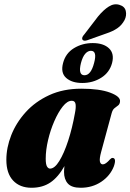

<svg xmlns="http://www.w3.org/2000/svg" viewBox="-20 -877 616 907"><path d="M458 -160Q449 -127 452 -113.8Q455 -100.5 466 -100.5Q479 -100.5 499.5 -124Q506.5 -131 511 -131Q531.5 -131 518 -91.5Q500.5 -46.5 458.2 -18.2Q416 10 361 10Q318.5 10 300.5 -10Q282.5 -30 282.5 -64.5Q282.5 -76.5 284.5 -92.5Q255 -40 218 -15Q181 10 129 10Q74 10 42 -24Q10 -58 10 -122Q10 -179.5 33.2 -238.5Q56.5 -297.5 101.5 -347.2Q146.5 -397 212.5 -427.5Q278.5 -458 364 -458Q450.5 -458 500 -439.5Q549.5 -421 547 -398Q546 -385 538 -379Q530 -373 521 -366Q512 -359 507.5 -342.5ZM196 -127.5Q196 -100.5 202 -90.5Q208 -80.5 216.5 -80.5Q238 -80.5 260.2 -116.5Q282.5 -152.5 302 -212.2Q321.5 -272 334 -342.5Q339.5 -369.5 337 -385.2Q334.5 -401 319 -401Q298 -401 276.5 -374Q255 -347 236.5 -304.5Q218 -262 207 -215Q196 -168 196 -127.5ZM443 -799Q469 -830.5 494.2 -846.2Q519.5 -862 544.5 -854Q569.5 -846.5 574.2 -825Q579 -803.5 568.5 -782.5Q555.5 -758 534.2 -743.5Q513 -729 482.5 -719L391 -686.5Q373.5 -681 368.5 -691.5Q367 -697.5 370.2 -703.5Q373.5 -709.5 379 -715.5ZM368.5 -485Q319.5 -485 292.5 -509Q265.5 -533 278 -579.5Q290 -625.5 329.5 -649.5Q369 -673.5 418 -673.5Q468.5 -673.5 494.8 -648.8Q521 -624 509.5 -579.5Q497.5 -534.5 458.2 -509.8Q419 -485 368.5 -485ZM409.5 -637Q395 -637 382.8 -623.2Q370.5 -609.5 362.5 -579.5Q348 -521.5 379 -521.5Q409.5 -521.5 424.5 -579.5Q440 -637 409.5 -637Z"/></svg>

Font: Fraunces 144pt Soft Black
Style: Italic
Weight: 900
Italic angle: -16°
Version: Version 1.000;[b76b70a41]